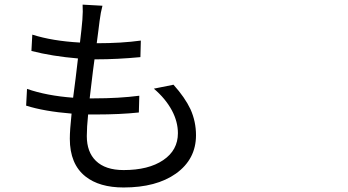

<svg xmlns="http://www.w3.org/2000/svg" viewBox="-20 -790 1540 850"><path d="M527.3 40Q419.9 40 358.4 -8.8Q289.1 -63.5 289.1 -175.8Q289.1 -213.9 296.9 -287.1Q175.8 -296.9 95.7 -322.3L99.6 -396.5Q186.5 -366.2 303.7 -357.4Q307.6 -385.7 314.9 -444.3Q322.3 -502.9 325.2 -531.2Q210 -541 119.1 -564.5L123 -636.7Q211.9 -608.4 334 -601.6Q341.8 -666 344.7 -702.1Q347.7 -741.2 345.7 -769.5L433.6 -764.6Q425.8 -736.3 420.9 -697.3Q419.9 -686.5 416 -658.2Q411.1 -620.1 408.2 -598.6Q518.6 -598.6 603.5 -610.4L601.6 -537.1Q499 -527.3 405.3 -527.3H398.4Q392.6 -487.3 382.8 -403.3Q378.9 -370.1 377 -354.5H395.5Q506.8 -354.5 596.7 -366.2L594.7 -292Q511.7 -283.2 405.3 -283.2Q387.7 -283.2 370.1 -283.2Q364.3 -226.6 364.3 -187.5Q364.3 -117.2 404.3 -78.1Q446.3 -37.1 527.3 -37.1Q637.7 -37.1 702.6 -81.1Q767.6 -125 767.6 -200.2Q767.6 -251 741.2 -300.8Q712.9 -353.5 661.1 -397.5L748 -415Q798.8 -358.4 823.2 -306.6Q847.7 -252 847.7 -191.4Q847.7 -85 758.8 -21.5Q671.9 40 527.3 40Z"/></svg>

Font: Bpmf GenYo Gothic R
Style: R
Weight: 400
Foundry: But Ko
Version: Version 1.320